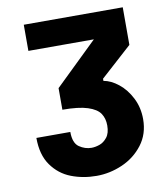

<svg xmlns="http://www.w3.org/2000/svg" viewBox="-83 -795 765 875"><g transform="rotate(-10 300.0 -357.0)"><path d="M293 -119Q310.5 -119 330.2 -125.8Q350 -132.5 365.5 -152Q381 -171.5 381 -207Q381 -239.5 365.5 -262.8Q350 -286 308.5 -299.5Q267 -313 192 -313V-413L389 -604H86V-725H544V-551L399 -420V-410Q433 -404.5 467.5 -377Q502 -349.5 524.5 -305.2Q547 -261 547 -207Q547 -138.5 509.2 -89Q471.5 -39.5 413.2 -14.2Q355 11 294 11Q231.5 11 177 -10Q122.5 -31 87.8 -79.8Q53 -128.5 53 -207H210Q210 -155.5 236.5 -137.2Q263 -119 293 -119Z"/></g></svg>

Font: JuliaMono Black
Style: Regular
Weight: 900
Monospace: yes
Designer: cormullion
Foundry: corm
Version: Version 0.054; ttfautohint (v1.8.4)